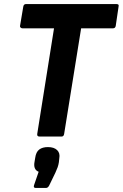

<svg xmlns="http://www.w3.org/2000/svg" viewBox="-20 -675 607 949"><path d="M176 0Q162 0 164 -13L247 -535H91Q86 -535 82 -538.5Q78 -542 79 -547L95 -642Q97 -655 109 -655H555Q561 -655 564.5 -652.5Q568 -650 566 -642L552 -547Q550 -535 538 -535H381L297 -13Q295 0 284 0ZM157 254Q144 254 148 241L171 174Q143 163 151 123L154 105Q158 76 174 64Q190 52 217 52Q247 52 262.5 67Q278 82 273 108L271 127Q269 140 265 151.5Q261 163 254 178L223 242Q217 254 207 254Z"/></svg>

Font: Sofia Sans Semi Condensed ExtraBold
Style: Italic
Weight: 800
Italic angle: -9°
Version: Version 4.100